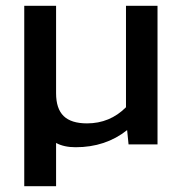

<svg xmlns="http://www.w3.org/2000/svg" viewBox="-20 -494 623 657"><path d="M63 143.1V-474.1H171.9V-174.8Q171.9 -122.1 197.8 -96.9Q223.6 -71.8 277.8 -71.8Q356 -71.8 411.1 -127V-474.1H519V0H419.9L415 -48.8Q341.3 9.8 238.8 9.8Q198.7 9.8 171.9 -4.9V143.1Z"/></svg>

Font: Kanit
Style: Regular
Weight: 400
Designer: Katatrad Team
Foundry: CadsonDemak
Version: Version 1.000;PS 001.000;hotconv 1.0.88;makeotf.lib2.5.64775